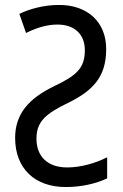

<svg xmlns="http://www.w3.org/2000/svg" viewBox="-20 -744 494 774"><path d="M217 -724C157 -724 99 -708 58 -688L85 -611C127 -632 169 -645 212 -645C282 -645 322 -604 322 -542C322 -470 290 -440 197 -396C97 -347 41 -286 41 -188C41 -66 119 10 245 10C309 10 368 -4 412 -25V-110C365 -86 305 -69 251 -69C172 -69 127 -113 127 -185C127 -254 164 -286 258 -331C352 -378 408 -432 408 -545C409 -656 331 -725 217 -724Z"/></svg>

Font: Noto Sans Condensed
Style: Regular
Weight: 400
Width: 3
Designer: Monotype Design Team
Foundry: Monotype Imaging Inc.
Version: Version 2.013